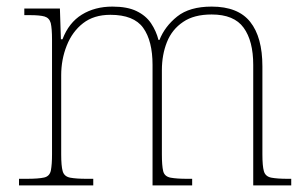

<svg xmlns="http://www.w3.org/2000/svg" viewBox="-20 -562 931 582"><path d="M262.7 -20V0H37.6V-20H60.5Q96.7 -20 113.8 -23.9Q130.9 -27.8 134.3 -45.9Q137.7 -64 137.7 -94.2V-441.9Q137.7 -475.1 133.8 -492.2Q129.4 -507.8 115 -512Q100.6 -516.1 70.8 -516.1H53.7V-536.1H161.6L164.6 -442.9H169.4Q188.5 -493.2 228 -517.6Q267.6 -542 320.8 -542Q366.2 -542 394 -528.3Q422.4 -514.6 438 -491.2Q453.6 -467.8 460.4 -440.9H463.4Q479.5 -481.9 517.1 -512Q554.7 -542 621.6 -542Q701.7 -542 738.5 -495.6Q775.4 -449.2 775.4 -360.8V-94.2Q775.4 -59.1 779.8 -43.5Q784.2 -26.9 802.7 -23.4Q821.3 -20 852.5 -20H862.8V0H747.6V-365.2Q747.6 -438 718.5 -478Q689.5 -518.1 621.6 -518.1Q567.9 -518.1 535.2 -495.6Q501.5 -473.1 486.1 -434.6Q470.7 -396 470.7 -349.1V-94.2Q470.7 -60.1 474.6 -43.5Q478.5 -26.9 497.3 -23.4Q516.1 -20 547.4 -20H562.5V0H442.4V-365.2Q442.4 -438 414.1 -477.5Q385.7 -517.1 314.5 -517.1Q264.6 -517.1 231.9 -491.7Q199.2 -466.3 182.4 -424.1Q165.5 -381.8 165.5 -334V-94.2Q165.5 -59.1 169.9 -43.5Q174.3 -26.9 192.9 -23.4Q211.4 -20 242.7 -20Z"/></svg>

Font: Koh Santepheap Thin
Style: Regular
Weight: 100
Designer: Danh Hong
Version: Version 2.002; ttfautohint (v1.8.3)